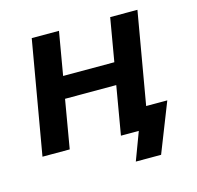

<svg xmlns="http://www.w3.org/2000/svg" viewBox="-97 -621 874 851"><g transform="rotate(-15 340.0 -196.0)"><path d="M480 -520 446 -322H211L245 -520H120L30 0H155L193 -222H428L390 0H472L424 128H540L629 -98H532L605 -520Z"/></g></svg>

Font: Fixel Display SemiBold
Style: Italic
Weight: 600
Italic angle: -10°
Designer: AlfaBravo + MacPaw
Foundry: Kyrylo Tkachov, Marchela Mozhyna, Serhii Makarenko, Maria Weinstein, Zakhar Kryvoshyya
Version: Version 1.210;Glyphs 3.2 (3217)